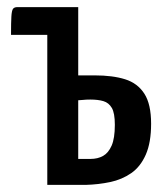

<svg xmlns="http://www.w3.org/2000/svg" viewBox="-20 -520 460 540"><path d="M113 0V-422H11Q11 -457 12 -473.5Q13 -490 16.5 -495Q20 -500 29 -500H200V-308H246Q297 -308 332 -297Q367 -286 386 -256.5Q405 -227 405 -172Q405 -119 390 -85Q375 -51 349 -33Q323 -15 290 -8Q257 -1 221 0ZM234 -73Q255 -73 270 -81.5Q285 -90 294 -110.5Q303 -131 303 -169Q303 -202 294.5 -216.5Q286 -231 271 -235.5Q256 -240 234 -240Q222 -240 213.5 -239Q205 -238 200 -238V-73Q205 -73 213.5 -73Q222 -73 234 -73Z"/></svg>

Font: Yanone Kaffeesatz Medium
Style: Regular
Weight: 500
Designer: Yanone (Cyrillic: Daniel Pouzeot, Huerta Tipografica, and Cyreal)
Foundry: Yanone
Version: Version 2.003